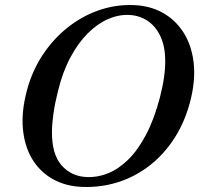

<svg xmlns="http://www.w3.org/2000/svg" viewBox="-20 -733 808 766"><path d="M510.5 -712.8Q577.2 -710.8 628.4 -682.5Q679.5 -654.1 711.5 -604.3Q743.5 -554.4 752.1 -487.2Q760.7 -419.9 741.6 -339.6Q720.7 -252.6 678.4 -185.7Q636.1 -118.8 578.2 -73.6Q520.3 -28.3 451.8 -6.5Q383.2 15.4 309.3 12.7Q242.4 10.5 191 -18.3Q139.6 -47.1 108.6 -98.3Q77.6 -149.6 71.3 -219.9Q65 -290.3 88.3 -375.7Q108.8 -451 150.1 -513.6Q191.4 -576.2 248.1 -621.8Q304.9 -667.4 371.9 -691.2Q438.9 -715 510.5 -712.8ZM325.9 -26.6Q367.7 -24.6 409.7 -41.1Q451.8 -57.6 490.7 -95.4Q529.6 -133.2 562.2 -194.8Q594.9 -256.3 617.9 -344Q629.4 -388.4 634.5 -425.4Q639.7 -462.4 639.1 -492.9Q638.5 -550.3 619.4 -589.6Q600.4 -628.9 568.7 -649.9Q537 -671 497.8 -673.2Q455.3 -675.8 412.4 -657.4Q369.4 -639 330.7 -600.5Q291.9 -562 261 -504.2Q230 -446.4 211.5 -370.3Q199 -320.6 193.3 -280.5Q187.6 -240.4 187.3 -208.7Q186.3 -118.9 225 -74.2Q263.6 -29.4 325.9 -26.6Z"/></svg>

Font: Fraunces
Style: Italic
Weight: 900
Italic angle: -16°
Version: Version 1.000;[0bf87f6ff]